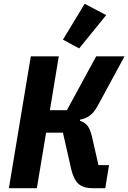

<svg xmlns="http://www.w3.org/2000/svg" viewBox="-20 -996 679 1016"><path d="M143 -698H291L244 -413H334L489 -698H639L498 -438Q478 -401 455.5 -384.5Q433 -368 404 -363L403 -357Q429 -349 443.5 -330Q458 -311 467 -272L501 -122H557L537 0H471Q422 0 396 -22.5Q370 -45 357 -100L313 -294H224L175 0H27ZM399 -740 313 -786 428 -976 542 -916Z"/></svg>

Font: IBM Plex Mono
Style: Bold Italic
Weight: 700
Italic angle: -9°
Monospace: yes
Designer: Mike Abbink, Paul van der Laan, Pieter van Rosmalen
Foundry: Bold Monday
Version: Version 2.3